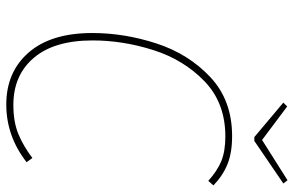

<svg xmlns="http://www.w3.org/2000/svg" viewBox="-178 -724 913 596"><g transform="rotate(90 278.0 -426.5)"><path d="M556 -633 542 -617Q511 -645 480.5 -657.5Q450 -670 404 -670Q300 -670 233 -605.5Q166 -541 136 -446.5Q106 -352 106 -258Q106 -139 160 -75.5Q214 -12 306 -12Q359 -12 396.5 -27.5Q434 -43 471 -71L484 -53Q403 10 305 10Q204 10 143.5 -59.5Q83 -129 83 -257Q83 -357 115.5 -456.5Q148 -556 220 -623.5Q292 -691 403 -691Q455 -691 490.5 -676.5Q526 -662 556 -633ZM550 -850 418 -760H406L299 -850L311 -862L415 -784L540 -863Z"/></g></svg>

Font: FiraGO Thin
Style: Italic
Weight: 100
Italic angle: -8°
Designer: bBox Type GmbH
Foundry: bBox Type GmbH
Version: Version 1.001